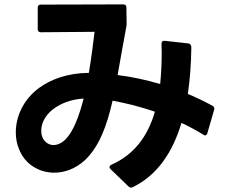

<svg xmlns="http://www.w3.org/2000/svg" viewBox="-20 -793 1040 875"><path d="M585 60C698 5 767 -100 807 -233C841 -217 875 -199 907 -179C909 -177 912 -176 915 -176C919 -176 923 -179 925 -186L956 -293C958 -301 956 -307 948 -311C912 -331 874 -349 836 -365C846 -432 851 -503 852 -576C852 -588 847 -594 839 -595L731 -607C721 -608 716 -603 716 -593L717 -550C717 -500 714 -453 710 -410C646 -429 581 -443 516 -451C529 -521 541 -595 556 -673C557 -679 557 -683 557 -688V-690L556 -759C556 -768 551 -773 542 -773L166 -772C156 -772 152 -767 152 -758V-660C152 -651 157 -646 166 -646L411 -648C405 -599 397 -532 385 -461C288 -460 213 -432 159 -393C85 -339 52 -260 52 -190C52 -162 57 -136 67 -113C93 -45 158 -6 227 -6C275 -6 324 -24 367 -63C432 -125 467 -219 493 -334C556 -323 621 -306 686 -284C652 -168 589 -87 487 -42C482 -39 479 -36 479 -32C479 -29 480 -26 484 -22L566 57C569 60 573 62 577 62C580 62 582 61 585 60ZM168 -198C168 -230 185 -266 219 -293C253 -320 300 -340 361 -344C341 -264 314 -193 278 -157C260 -140 241 -132 224 -132C205 -132 187 -142 176 -162C170 -173 168 -185 168 -198Z"/></svg>

Font: LINE Seed JP App_OTF Bold
Style: Regular
Weight: 700
Designer: LINE & Fontrix & Fontworks
Version: Version 1.009